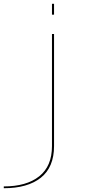

<svg xmlns="http://www.w3.org/2000/svg" viewBox="-143 -766 465 1016"><path d="M-123 230V220.5Q-3 220.5 64.5 167Q132 113.5 132 7.5V-586H143V6.5Q143 119 73 174.5Q3 230 -123 230ZM132 -746H143V-688.5H132Z"/></svg>

Font: Anybody UltraExpanded Thin
Style: Regular
Weight: 100
Width: 9
Designer: Tyler Finck
Foundry: Etcetera Type Company
Version: Version 1.010; ttfautohint (v1.8.3) -l 8 -r 50 -G 200 -x 14 